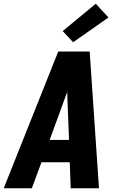

<svg xmlns="http://www.w3.org/2000/svg" viewBox="-32 -1012 652 1032"><path d="M-12 0 281 -735H450L500 0H348L343 -140H191L139 0ZM339 -260 330 -490Q330 -497 330 -504Q330 -511 329 -518Q327 -511 324.5 -504Q322 -497 319 -490L235 -260ZM361 -785 305 -845 483 -992 551 -918Z"/></svg>

Font: Iosevka SS04 Heavy Extended
Style: Italic
Weight: 900
Width: 7
Italic angle: -9°
Monospace: yes
Designer: Belleve Invis
Foundry: Belleve Invis
Version: Version 19.0.0; ttfautohint (v1.8.4)